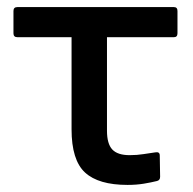

<svg xmlns="http://www.w3.org/2000/svg" viewBox="-20 -510 545 542"><path d="M340 12Q258 12 220 -23Q182 -58 182 -145V-405H29Q18 -405 18 -416V-479Q18 -490 29 -490H471Q481 -490 481 -479V-416Q481 -405 471 -405H282V-141Q282 -104 297 -88Q312 -72 346 -72Q367 -72 385.5 -75Q404 -78 419 -80Q431 -82 431 -71L432 -11Q432 -1 423 1Q407 5 386 8.5Q365 12 340 12Z"/></svg>

Font: Sofia Sans SemiBold
Style: Regular
Weight: 600
Designer: Botio Nikoltchev, Ani Petrova
Foundry: lettersoup
Version: Version 4.101; ttfautohint (v1.8.4.7-5d5b)